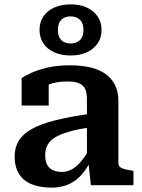

<svg xmlns="http://www.w3.org/2000/svg" viewBox="-20 -848 650 879"><path d="M394 -327V-265Q344 -258 308 -248.5Q272 -239 248 -227.5Q224 -216 211 -202.5Q198 -189 192.5 -172.5Q187 -156 187 -137Q187 -110 196 -93.5Q205 -77 222 -69Q239 -61 263 -61Q288 -61 309.5 -73Q331 -85 351.5 -109.5Q372 -134 393 -172L398 -117Q378 -75 352 -46.5Q326 -18 292.5 -3.5Q259 11 216 11Q163 11 125 -4.5Q87 -20 67 -52Q47 -84 47 -131Q47 -173 66 -204Q85 -235 126.5 -258Q168 -281 234 -297.5Q300 -314 394 -327ZM396 0 384 -112 378 -113V-394Q378 -423 370 -440.5Q362 -458 342.5 -466.5Q323 -475 288 -475Q237 -475 204 -461Q171 -447 157 -431Q152 -437 153 -445.5Q154 -454 160 -461.5Q166 -469 177 -474.5Q188 -480 203 -481V-365H79V-490Q94 -501 123.5 -514.5Q153 -528 197.5 -538.5Q242 -549 300 -549Q350 -549 391 -540Q432 -531 461 -511Q490 -491 506 -460Q522 -429 522 -386V-101Q522 -90 529.5 -83.5Q537 -77 551 -73.5Q565 -70 585 -67L591 -65V0ZM245 -711Q245 -680 260.5 -664.5Q276 -649 303 -649Q330 -649 346 -664.5Q362 -680 362 -711Q362 -742 346 -757.5Q330 -773 303 -773Q276 -773 260.5 -757.5Q245 -742 245 -711ZM445 -711Q445 -676 427 -649.5Q409 -623 377.5 -608.5Q346 -594 303 -594Q261 -594 228.5 -608.5Q196 -623 178.5 -649.5Q161 -676 161 -711Q161 -746 178.5 -772.5Q196 -799 228.5 -813.5Q261 -828 303 -828Q346 -828 377.5 -813.5Q409 -799 427 -772.5Q445 -746 445 -711Z"/></svg>

Font: Roboto Serif SemiBold
Style: Regular
Weight: 600
Designer: Greg Gazdowicz
Foundry: Commercial Type
Version: Version 1.008